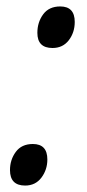

<svg xmlns="http://www.w3.org/2000/svg" viewBox="-20 -565 270 596"><path d="M143 -416Q175 -416 193.5 -440Q212 -464 212 -497Q212 -545 167 -545Q132 -545 114 -520.5Q96 -496 96 -463Q96 -416 143 -416ZM58 11Q90 11 108.5 -13.5Q127 -38 127 -70Q127 -118 82 -118Q47 -118 29 -93.5Q11 -69 11 -37Q11 11 58 11Z"/></svg>

Font: Noto Sans UI SemiCondensed
Style: Italic
Weight: 400
Width: 4
Italic angle: -12°
Designer: Monotype Design Team
Foundry: Monotype Imaging Inc.
Version: Version 1.901